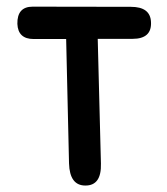

<svg xmlns="http://www.w3.org/2000/svg" viewBox="-20 -537 511 588"><path d="M33.2 -463.9Q35.2 -417.5 83 -417.5H182.6L191.4 -36.6Q193.4 31.2 241.2 31.2Q291 31.7 289.1 -36.1L279.3 -418Q332.5 -418 385.7 -418Q445.3 -418 442.4 -469.7Q440.4 -516.1 380.9 -516.1L80.1 -516.6Q32.2 -516.6 33.2 -463.9Z"/></svg>

Font: Comic Relief
Style: Regular
Weight: 400
Designer: Jeff Davis
Foundry: Loudifier
Version: Version 1.200; ttfautohint (v1.8.4.7-5d5b)